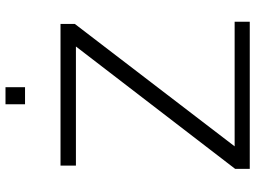

<svg xmlns="http://www.w3.org/2000/svg" viewBox="-135 -793 928 698"><g transform="rotate(-90 329.0 -444.0)"><path d="M64 0V-53L509 -632H76V-688H591V-636L146 -55H599V0ZM299 -817V-888H361V-817Z"/></g></svg>

Font: Saira SemiExpanded Light
Style: Regular
Weight: 300
Width: 6
Designer: Hector Gatti with collaboration of the Omnibus-Type team
Foundry: Omnibus-Type
Version: Version 1.101